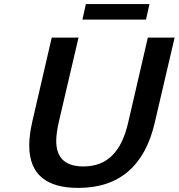

<svg xmlns="http://www.w3.org/2000/svg" viewBox="-20 -906 874 939"><path d="M694 -810 711 -886H400L383 -810ZM123 -195C123 -51 209 13 363 13C565 13 689 -97 737 -307L834 -722H703L607 -307C575 -168 508 -92 388 -92C297 -92 255 -136 255 -217C255 -244 260 -274 267 -307L364 -722H233L137 -307C128 -266 123 -229 123 -195Z"/></svg>

Font: Perun SemiBold Italic
Style: Regular
Weight: 400
Italic angle: -12°
Foundry: Copyright (c) Stefan Peev, Context Ltd, 2016
Version: Version 1.026